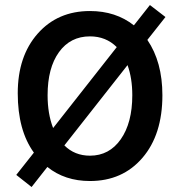

<svg xmlns="http://www.w3.org/2000/svg" viewBox="-20 -710 714 766"><path d="M338.9 -88.9Q416 -88.9 461.9 -154.5Q507.8 -220.2 507.8 -330.1Q507.8 -397.9 488.8 -450.2L236.8 -129.9Q277.8 -88.9 338.9 -88.9ZM169.9 -330.1Q169.9 -255.9 191.9 -199.2L445.8 -522Q402.8 -564.9 338.9 -564.9Q260.7 -564.9 215.3 -502Q169.9 -439 169.9 -330.1ZM338.9 12.2Q238.8 12.2 168.9 -43.9L106 36.1L44.9 -12.2L115.2 -101.1Q50.8 -189.9 50.8 -337.9Q50.8 -485.8 130.4 -575.9Q210 -666 338.9 -666Q441.9 -666 514.2 -608.9L578.1 -689.9L640.1 -642.1L567.9 -550.8Q627.9 -462.9 627.9 -330.1Q627.9 -172.9 548.3 -80.3Q468.8 12.2 338.9 12.2Z"/></svg>

Font: SourceSansPro-Semibold
Style: Regular
Weight: 600
Designer: Paul D. Hunt
Foundry: Adobe Systems Incorporated
Version: Version 2.020;PS 2.0;hotconv 1.0.86;makeotf.lib2.5.63406